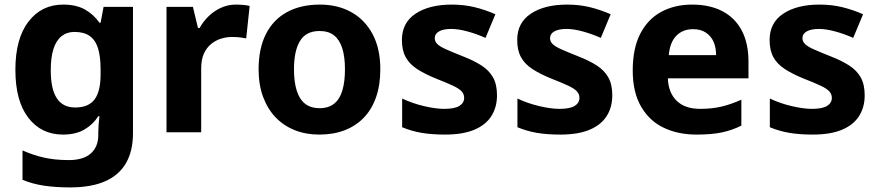

<svg xmlns="http://www.w3.org/2000/svg" viewBox="-20 -576 3827 836"><path d="M255 -556Q312 -556 350 -534.5Q388 -513 413 -477H418L431 -546H559V4Q559 81 529 133.5Q499 186 438.5 213Q378 240 285 240Q222 240 172 232.5Q122 225 78 207V79Q123 99 170.5 110Q218 121 280 121Q343 121 375.5 92Q408 63 408 12V-3Q408 -15 409.5 -35Q411 -55 413 -70H408Q385 -34 347.5 -12Q310 10 254 10Q160 10 103.5 -63Q47 -136 47 -272Q47 -408 104 -482Q161 -556 255 -556ZM304 -437Q271 -437 247.5 -418Q224 -399 212.5 -362Q201 -325 201 -270Q201 -188 227.5 -148Q254 -108 307 -108Q337 -108 358 -117Q379 -126 392 -143.5Q405 -161 411.5 -188Q418 -215 418 -252V-274Q418 -329 407 -365Q396 -401 371 -419Q346 -437 304 -437Z M1007 -556Q1022 -556 1039.5 -554.5Q1057 -553 1067 -550L1052 -409Q1041 -411 1026 -413Q1011 -415 990 -415Q967 -415 943.5 -408Q920 -401 900 -385Q880 -369 868 -343Q856 -317 856 -277V0H705V-546H820L842 -454H849Q865 -483 889 -506Q913 -529 943 -542.5Q973 -556 1007 -556Z M1636 -274Q1636 -206 1617.5 -153Q1599 -100 1564.5 -64Q1530 -28 1481 -9Q1432 10 1370 10Q1312 10 1264 -9Q1216 -28 1181 -64Q1146 -100 1126 -153Q1106 -206 1106 -274Q1106 -365 1138 -428Q1170 -491 1230 -523.5Q1290 -556 1373 -556Q1450 -556 1509 -523.5Q1568 -491 1602 -428Q1636 -365 1636 -274ZM1260 -274Q1260 -221 1271.5 -183Q1283 -145 1307.5 -125Q1332 -105 1372 -105Q1411 -105 1435.5 -125Q1460 -145 1471 -183Q1482 -221 1482 -274Q1482 -328 1470.5 -365Q1459 -402 1435 -421.5Q1411 -441 1371 -441Q1313 -441 1286.5 -398Q1260 -355 1260 -274Z M2144 -161Q2144 -109 2119.5 -70.5Q2095 -32 2045 -11Q1995 10 1918 10Q1860 10 1816 2.5Q1772 -5 1731 -22V-147Q1775 -126 1826 -114Q1877 -102 1914 -102Q1960 -102 1980.5 -115Q2001 -128 2001 -150Q2001 -165 1991 -177Q1981 -189 1954 -202Q1927 -215 1878 -234Q1829 -254 1796 -275.5Q1763 -297 1746.5 -327Q1730 -357 1730 -402Q1730 -477 1789.5 -516.5Q1849 -556 1947 -556Q2000 -556 2045.5 -545Q2091 -534 2137 -514L2094 -411Q2056 -428 2016 -439Q1976 -450 1945 -450Q1911 -450 1892 -439.5Q1873 -429 1873 -410Q1873 -396 1883.5 -385Q1894 -374 1920.5 -362Q1947 -350 1995 -331Q2044 -312 2077 -290.5Q2110 -269 2127 -238.5Q2144 -208 2144 -161Z M2646 -161Q2646 -109 2621.5 -70.5Q2597 -32 2547 -11Q2497 10 2420 10Q2362 10 2318 2.5Q2274 -5 2233 -22V-147Q2277 -126 2328 -114Q2379 -102 2416 -102Q2462 -102 2482.5 -115Q2503 -128 2503 -150Q2503 -165 2493 -177Q2483 -189 2456 -202Q2429 -215 2380 -234Q2331 -254 2298 -275.5Q2265 -297 2248.5 -327Q2232 -357 2232 -402Q2232 -477 2291.5 -516.5Q2351 -556 2449 -556Q2502 -556 2547.5 -545Q2593 -534 2639 -514L2596 -411Q2558 -428 2518 -439Q2478 -450 2447 -450Q2413 -450 2394 -439.5Q2375 -429 2375 -410Q2375 -396 2385.5 -385Q2396 -374 2422.5 -362Q2449 -350 2497 -331Q2546 -312 2579 -290.5Q2612 -269 2629 -238.5Q2646 -208 2646 -161Z M2994 -556Q3070 -556 3125 -527.5Q3180 -499 3209.5 -443.5Q3239 -388 3239 -308V-235H2888Q2890 -173 2926 -137.5Q2962 -102 3029 -102Q3080 -102 3122 -112Q3164 -122 3208 -142V-29Q3168 -9 3123.5 0.5Q3079 10 3013 10Q2932 10 2869.5 -20Q2807 -50 2771 -112.5Q2735 -175 2735 -269Q2735 -365 2767.5 -428.5Q2800 -492 2858.5 -524Q2917 -556 2994 -556ZM2998 -449Q2953 -449 2925 -420.5Q2897 -392 2892 -336H3098Q3098 -369 3087 -394Q3076 -419 3053.5 -434Q3031 -449 2998 -449Z M3745 -161Q3745 -109 3720.5 -70.5Q3696 -32 3646 -11Q3596 10 3519 10Q3461 10 3417 2.5Q3373 -5 3332 -22V-147Q3376 -126 3427 -114Q3478 -102 3515 -102Q3561 -102 3581.5 -115Q3602 -128 3602 -150Q3602 -165 3592 -177Q3582 -189 3555 -202Q3528 -215 3479 -234Q3430 -254 3397 -275.5Q3364 -297 3347.5 -327Q3331 -357 3331 -402Q3331 -477 3390.5 -516.5Q3450 -556 3548 -556Q3601 -556 3646.5 -545Q3692 -534 3738 -514L3695 -411Q3657 -428 3617 -439Q3577 -450 3546 -450Q3512 -450 3493 -439.5Q3474 -429 3474 -410Q3474 -396 3484.5 -385Q3495 -374 3521.5 -362Q3548 -350 3596 -331Q3645 -312 3678 -290.5Q3711 -269 3728 -238.5Q3745 -208 3745 -161Z"/></svg>

Font: Noto Sans Khmer
Style: Bold
Weight: 700
Version: Version 2.003